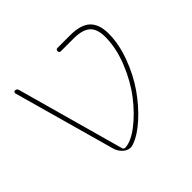

<svg xmlns="http://www.w3.org/2000/svg" viewBox="-130 -667 810 810"><g transform="rotate(-45 274.5 -262.0)"><path d="M169 -55 42 -510Q41 -514 43.5 -517Q46 -520 49 -520Q60 -520 63 -510L197 -28Q199 -20 209 -20Q245 -22 292 -58.5Q339 -95 380.5 -149Q422 -203 450.5 -274Q479 -345 479 -410Q479 -458 455.5 -479Q432 -500 379 -500H304Q294 -500 294 -510Q294 -520 304 -520H379Q442 -520 470.5 -493Q499 -466 499 -410Q499 -349 474 -281Q449 -213 411 -158.5Q373 -104 327 -62.5Q281 -21 240 -7Q217 1 196.5 -14Q176 -29 169 -55Z"/></g></svg>

Font: Rounded Mplus 1c Thin
Style: Regular
Weight: 250
Version: Version 1.059.20150529